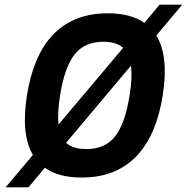

<svg xmlns="http://www.w3.org/2000/svg" viewBox="-20 -747 801 823"><path d="M677.5 -338C695.3 -450 686.2 -535.7 650.2 -595L761.1 -727H664.1L598.8 -649C559.8 -676.3 507.6 -690 442.3 -690C233.7 -690 129.3 -551.4 95.5 -338C77.9 -226.7 86.4 -141.7 121.1 -83L4.1 56H102.1L172.4 -28C210.7 0 263.5 14 330.8 14C536 14 643.3 -122.1 677.5 -338ZM535.5 -338C522.9 -258 502.3 -199.7 473.8 -163C445.3 -126.3 404.1 -108 350.1 -108C311.4 -108 282.5 -117 263.4 -135L541.8 -466C545.8 -432 543.7 -389.3 535.5 -338ZM237.5 -338C250.2 -418 270.8 -476.3 299.3 -513C327.7 -549.7 369 -568 423 -568C459.6 -568 487.9 -559.3 507.8 -542L230.7 -213C227.1 -245 229.4 -286.7 237.5 -338Z"/></svg>

Font: Fog Sans
Style: It
Weight: 700
Foundry: Intel Corporation
Version: Version 1.00